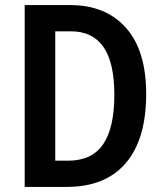

<svg xmlns="http://www.w3.org/2000/svg" viewBox="-20 -734 644 754"><path d="M554 -365Q554 -187 474 -93.5Q394 0 242 0H77V-714H256Q395 -714 474.5 -625Q554 -536 554 -365ZM429 -361Q429 -489 386 -550Q343 -611 259 -611H197V-103H248Q341 -103 385 -167.5Q429 -232 429 -361Z"/></svg>

Font: Noto Sans Gurmukhi Condensed SemiBold
Style: Regular
Weight: 600
Width: 3
Designer: Jelle Bosma - Monotype Design Team
Foundry: Monotype Imaging Inc.
Version: Version 2.004; ttfautohint (v1.8.4.7-5d5b)